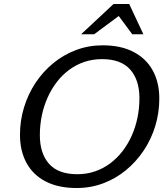

<svg xmlns="http://www.w3.org/2000/svg" viewBox="-20 -936 840 966"><path d="M180.5 -256Q180.5 -164 226.8 -111.8Q273 -59.5 369 -59.5Q416 -59.5 457.2 -73.5Q498.5 -87.5 533.2 -113.2Q568 -139 595.5 -174.2Q623 -209.5 642.2 -252.2Q661.5 -295 671.5 -343Q681.5 -391 681.5 -442Q681.5 -533.5 635.2 -586Q589 -638.5 493 -638.5Q446 -638.5 404.5 -624.5Q363 -610.5 328.2 -584.8Q293.5 -559 266.2 -523.8Q239 -488.5 219.8 -445.8Q200.5 -403 190.5 -355Q180.5 -307 180.5 -256ZM781.5 -440Q781.5 -368.5 761.2 -302Q741 -235.5 703.2 -179Q665.5 -122.5 614 -80Q562.5 -37.5 499.5 -13.8Q436.5 10 365.5 10Q274 10 210.2 -22.8Q146.5 -55.5 113.5 -116Q80.5 -176.5 80.5 -258Q80.5 -329 100.8 -395.5Q121 -462 158.5 -518.8Q196 -575.5 247.8 -618Q299.5 -660.5 362.5 -684.2Q425.5 -708 496 -708Q588 -708 651.5 -675Q715 -642 748.2 -582Q781.5 -522 781.5 -440ZM388 -763.5 551.5 -916H630L701.5 -763.5H645.5L570 -865.5H591L453.5 -763.5Z"/></svg>

Font: Newsreader 9pt
Style: Italic
Weight: 400
Italic angle: -17°
Designer: Hugues Gentile
Foundry: Production Type
Version: Version 1.003